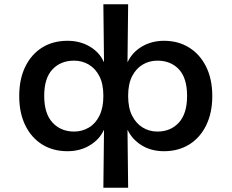

<svg xmlns="http://www.w3.org/2000/svg" viewBox="-20 -699 1084 899"><path d="M464 180 467 -90H466Q446 -46 400.5 -18.5Q355 9 296 9Q228 9 177.5 -22.5Q127 -54 98.5 -112Q70 -170 70 -249Q70 -329 98.5 -387Q127 -445 177.5 -476.5Q228 -508 296 -508Q355 -508 400.5 -481Q446 -454 466 -409H467L464 -679H580L577 -409H578Q599 -454 644.5 -481Q690 -508 748 -508Q815 -508 866 -476Q917 -444 945.5 -386Q974 -328 974 -249Q974 -171 945.5 -112.5Q917 -54 866 -22.5Q815 9 748 9Q688 9 643.5 -18.5Q599 -46 578 -90H577L580 180ZM327 -83Q365 -83 396.5 -102Q428 -121 446 -158Q464 -195 464 -250Q464 -306 445.5 -342Q427 -378 396 -396.5Q365 -415 327 -415Q264 -415 225.5 -374Q187 -333 187 -250Q187 -167 226 -125Q265 -83 327 -83ZM717 -83Q779 -83 817.5 -125Q856 -167 856 -250Q856 -333 818 -374Q780 -415 717 -415Q679 -415 648 -396.5Q617 -378 598.5 -342Q580 -306 580 -250Q580 -194 598.5 -157.5Q617 -121 648 -102Q679 -83 717 -83Z"/></svg>

Font: Nunito Sans 7pt SemiExpanded SemiBold
Style: Regular
Weight: 600
Width: 6
Designer: Vernon Adams
Foundry: Vernon Adams
Version: Version 3.101;gftools[0.9.27]